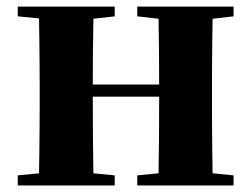

<svg xmlns="http://www.w3.org/2000/svg" viewBox="-20 -566 769 586"><path d="M692.9 -516.1 628.9 -508.8Q628.4 -480 627.9 -443.8Q627.4 -407.7 627.2 -371.8Q627 -335.9 627 -308.1V-237.8Q627 -210 627.2 -174.1Q627.4 -138.2 627.9 -102.1Q628.4 -65.9 628.9 -37.1L692.9 -30.8V0H398.9V-30.8L463.9 -37.1Q464.8 -80.6 465.3 -143.8Q465.8 -207 465.8 -271H263.2Q263.2 -207 263.7 -143.8Q264.2 -80.6 265.1 -37.1L330.1 -30.8V0H34.2V-30.8L99.1 -37.1Q99.6 -65.9 100.1 -102.1Q100.6 -138.2 100.8 -174.1Q101.1 -210 101.1 -237.8V-308.1Q101.1 -335.9 100.8 -371.8Q100.6 -407.7 100.1 -444.1Q99.6 -480.5 99.1 -509.8L34.2 -516.1V-545.9H330.1V-516.1L265.1 -508.8Q264.2 -467.8 263.7 -411.6Q263.2 -355.5 263.2 -308.1H465.8Q465.8 -355.5 465.3 -411.6Q464.8 -467.8 463.9 -508.8L398.9 -516.1V-545.9H692.9Z"/></svg>

Font: Source Han Serif JP Heavy
Style: Regular
Weight: 900
Designer: Ryoko NISHIZUKA  (kana & ideographs); Frank Grießhammer (Latin, Greek & Cyrillic); Wenlong ZHANG  (bopomofo); Sandoll Co
Foundry: Adobe Systems Incorporated
Version: Version 1.001;PS 1.001;hotconv 16.6.54;makeotf.lib2.5.65590